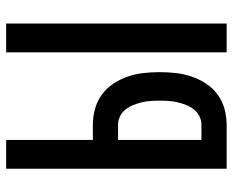

<svg xmlns="http://www.w3.org/2000/svg" viewBox="-88 -688 775 640"><g transform="rotate(-90 300.0 -367.5)"><path d="M446 0V-735H542V0ZM58 0V-735H154V-446H204Q231 -446 257 -439Q283 -432 305 -416Q327 -400 342 -377Q357 -354 365.5 -329Q374 -304 377 -277Q380 -250 380 -223Q380 -196 377 -169.5Q374 -143 365.5 -117.5Q357 -92 342 -69Q327 -46 305 -30Q283 -14 257 -7Q231 0 204 0ZM154 -84H204Q219 -84 232.5 -90.5Q246 -97 255.5 -109Q265 -121 270.5 -135Q276 -149 279.5 -163.5Q283 -178 284 -193Q285 -208 285 -223Q285 -238 284 -253Q283 -268 279.5 -282.5Q276 -297 270.5 -311Q265 -325 255.5 -337Q246 -349 232.5 -355.5Q219 -362 204 -362H154Z"/></g></svg>

Font: Iosevka Fixed Medium Extended
Style: Regular
Weight: 500
Width: 7
Monospace: yes
Designer: Belleve Invis
Foundry: Belleve Invis
Version: Version 24.1.1; ttfautohint (v1.8.4)